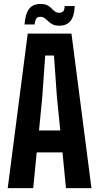

<svg xmlns="http://www.w3.org/2000/svg" viewBox="-20 -974 514 994"><path d="M20 0 123.5 -800H350L453.5 0H321.5L303.5 -185H170L152 0ZM182 -298.5H292L274.5 -473.5L259.5 -686.5H214L199 -473ZM315 -942.5H367Q364.5 -889 344.5 -865Q324.5 -841 288 -841Q265.5 -841 252 -848Q238.5 -855 229.2 -864.2Q220 -873.5 211 -880.2Q202 -887 188 -887Q173.5 -887 167.5 -877.2Q161.5 -867.5 159 -847.5H107Q111 -903.5 131 -928.5Q151 -953.5 189 -953.5Q211.5 -953.5 224.8 -946.8Q238 -940 246.5 -930.8Q255 -921.5 264 -914.8Q273 -908 287.5 -908Q302.5 -908 308.5 -917Q314.5 -926 315 -942.5Z"/></svg>

Font: Big Shoulders
Style: Bold
Weight: 700
Designer: Patric King
Foundry: XO Type Co
Version: Version 2.002